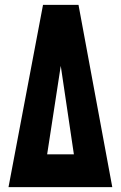

<svg xmlns="http://www.w3.org/2000/svg" viewBox="-20 -770 497 790"><path d="M15 0 157 -750H303L442 0ZM174 -135H284L230 -499Z"/></svg>

Font: Mohave Bold
Style: Regular
Weight: 700
Designer: Gumpita Rahayu
Foundry: Tokotype
Version: Version 2.002;PS 002.002;hotconv 1.0.88;makeotf.lib2.5.64775